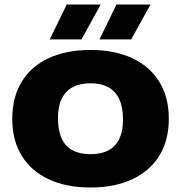

<svg xmlns="http://www.w3.org/2000/svg" viewBox="-20 -825 804 853"><path d="M382 8Q275.5 8 197.5 -28Q119.5 -64 77 -132.2Q34.5 -200.5 34.5 -297Q34.5 -394 76.8 -462.5Q119 -531 197 -567Q275 -603 382 -603Q489 -603 567 -566.8Q645 -530.5 687.5 -462Q730 -393.5 730 -297Q730 -201 687.5 -132.8Q645 -64.5 566.8 -28.2Q488.5 8 382 8ZM382 -140Q429 -140 461.5 -157Q494 -174 510.2 -208.5Q526.5 -243 526.5 -294.5Q526.5 -348.5 509.8 -384.5Q493 -420.5 460.5 -437.8Q428 -455 382 -455Q336 -455 303.8 -438.2Q271.5 -421.5 254.5 -387.2Q237.5 -353 237.5 -300.5Q237.5 -245.5 254 -209.8Q270.5 -174 302.8 -157Q335 -140 382 -140ZM422 -650 497.5 -805H648.5L563 -650ZM201 -650 276.5 -805H427.5L342 -650Z"/></svg>

Font: Encode Sans SC SemiExpanded ExtraBold
Style: Regular
Weight: 800
Width: 6
Designer: Multiple Designers
Foundry: Impallari Type
Version: Version 3.002